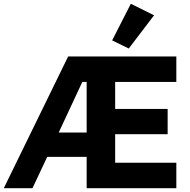

<svg xmlns="http://www.w3.org/2000/svg" viewBox="-21 -997 1009 1017"><path d="M438 0V-166H229L151 0H-1L340 -698H913V-563H589V-420H867V-286H589V-135H913V0ZM438 -563H415L290 -295H438ZM795 -916 661 -740 573 -783 672 -977Z"/></svg>

Font: IBM Plex Sans
Style: Bold
Weight: 700
Designer: Mike Abbink, Paul van der Laan, Pieter van Rosmalen
Foundry: Bold Monday
Version: Version 3.201